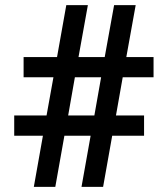

<svg xmlns="http://www.w3.org/2000/svg" viewBox="-20 -731 638 751"><path d="M112.3 0 147.9 -200.2H35.6V-279.3H162.1L189 -428.7H72.3V-507.8H203.1L239.3 -710.9H323.7L287.1 -507.8H389.6L426.3 -710.9H510.7L474.1 -507.8H580.6V-428.7H460L433.6 -279.3H543.5V-200.2H418.9L383.3 0H298.8L334.5 -200.2H231.9L196.3 0ZM246.6 -279.3H349.1L375.5 -428.7H272.9Z"/></svg>

Font: Vazirmatn RD FD SemiBold
Style: Regular
Weight: 600
Designer: Saber Rastikerdar
Foundry: Saber Rastikerdar
Version: Version 33.003